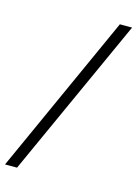

<svg xmlns="http://www.w3.org/2000/svg" viewBox="-133 -773 672 941"><g transform="rotate(15 203.0 -302.5)"><path d="M50 102H-11L355 -707H417Z"/></g></svg>

Font: Hind Colombo Light
Style: Regular
Weight: 300
Designer: Jyotish Sonowal, Aditi Pimprikar
Foundry: Indian Type Foundry
Version: Version 1.000;PS 1.0;hotconv 1.0.86;makeotf.lib2.5.63406; tt